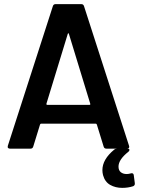

<svg xmlns="http://www.w3.org/2000/svg" viewBox="-20 -720 688 930"><path d="M482 -10 449 -117Q447 -121 444 -121H179Q176 -121 174 -117L141 -10Q138 0 128 0H28Q22 0 19 -3.5Q16 -7 18 -14L236 -690Q239 -700 249 -700H374Q384 -700 387 -690L605 -14Q606 -12 606 -9Q606 0 595 0H495Q485 0 482 -10ZM209 -212H413Q419 -212 417 -218L314 -555Q313 -559 311 -559Q309 -559 308 -555L205 -218Q204 -212 209 -212ZM633 171Q633 178 625 182Q601 190 572 190Q539 190 513.5 175.5Q488 161 479 128Q476 116 476 104Q476 52 533 5Q539 0 548 0H597Q607 0 607 6Q607 11 602 15Q554 53 554 87Q554 105 565 114Q576 123 594 123Q602 123 613 120L618 119Q627 119 628 129L633 167Z"/></svg>

Font: Barlow SemiBold
Style: Regular
Weight: 600
Designer: Jeremy Tribby
Foundry: Tribby Type
Version: Version 1.422